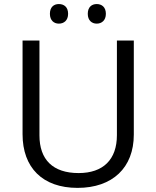

<svg xmlns="http://www.w3.org/2000/svg" viewBox="-20 -913 768 943"><path d="M225.1 -845.2C225.1 -812.5 245.1 -796.9 269 -796.9C293.9 -796.9 314.5 -812.5 314.5 -845.2C314.5 -878.9 293.9 -893.1 269 -893.1C245.1 -893.1 225.1 -878.9 225.1 -845.2ZM411.1 -845.2C411.1 -812.5 431.2 -796.9 455.1 -796.9C479 -796.9 500 -812.5 500 -845.2C500 -878.9 479 -893.1 455.1 -893.1C431.2 -893.1 411.1 -878.9 411.1 -845.2ZM554.2 -713.9V-249C554.2 -129.4 486.8 -63 366.2 -63C239.7 -63 173.8 -128.9 173.8 -248V-713.9H90.8V-253.9C90.8 -89.8 189 9.8 360.8 9.8C532.7 9.8 637.2 -89.4 637.2 -252V-713.9Z"/></svg>

Font: Open Sans
Style: Regular
Weight: 400
Foundry: Ascender Corporation
Version: Version 1.100;PS 001.100;hotconv 1.0.88;makeotf.lib2.5.64775